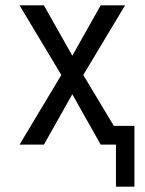

<svg xmlns="http://www.w3.org/2000/svg" viewBox="-20 -540 540 717"><path d="M413 157V0H356L250 -188L144 0H53L209 -260L53 -520H144L250 -332L356 -520H447L291 -260L405 -70H482V157Z"/></svg>

Font: Iosevka Custom
Style: Regular
Weight: 400
Monospace: yes
Designer: Belleve Invis
Foundry: Belleve Invis
Version: Version 32.5.0; ttfautohint (v1.8.4)